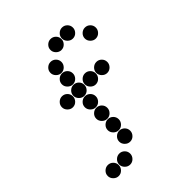

<svg xmlns="http://www.w3.org/2000/svg" viewBox="-243 -843 1185 1185"><g transform="rotate(-45 350.0 -250.0)"><path d="M152 150Q152 169 166.5 183.5Q181 198 200 198Q220 198 234 183.5Q248 169 248 150Q248 130 234 116Q220 102 200 102Q181 102 166.5 116Q152 130 152 150ZM52 150Q52 169 66.5 183.5Q81 198 100 198Q120 198 134 183.5Q148 169 148 150Q148 130 134 116Q120 102 100 102Q81 102 66.5 116Q52 130 52 150ZM252 50Q252 69 266.5 83.5Q281 98 300 98Q320 98 334 83.5Q348 69 348 50Q348 30 334 16Q320 2 300 2Q281 2 266.5 16Q252 30 252 50ZM252 -50Q252 -31 266.5 -16.5Q281 -2 300 -2Q320 -2 334 -16.5Q348 -31 348 -50Q348 -70 334 -84Q320 -98 300 -98Q281 -98 266.5 -84Q252 -70 252 -50ZM252 -150Q252 -131 266.5 -116.5Q281 -102 300 -102Q320 -102 334 -116.5Q348 -131 348 -150Q348 -170 334 -184Q320 -198 300 -198Q281 -198 266.5 -184Q252 -170 252 -150ZM252 -250Q252 -231 266.5 -216.5Q281 -202 300 -202Q320 -202 334 -216.5Q348 -231 348 -250Q348 -270 334 -284Q320 -298 300 -298Q281 -298 266.5 -284Q252 -270 252 -250ZM452 -350Q452 -331 466.5 -316.5Q481 -302 500 -302Q520 -302 534 -316.5Q548 -331 548 -350Q548 -370 534 -384Q520 -398 500 -398Q481 -398 466.5 -384Q452 -370 452 -350ZM352 -350Q352 -331 366.5 -316.5Q381 -302 400 -302Q420 -302 434 -316.5Q448 -331 448 -350Q448 -370 434 -384Q420 -398 400 -398Q381 -398 366.5 -384Q352 -370 352 -350ZM252 -350Q252 -331 266.5 -316.5Q281 -302 300 -302Q320 -302 334 -316.5Q348 -331 348 -350Q348 -370 334 -384Q320 -398 300 -398Q281 -398 266.5 -384Q252 -370 252 -350ZM152 -350Q152 -331 166.5 -316.5Q181 -302 200 -302Q220 -302 234 -316.5Q248 -331 248 -350Q248 -370 234 -384Q220 -398 200 -398Q181 -398 166.5 -384Q152 -370 152 -350ZM252 -450Q252 -431 266.5 -416.5Q281 -402 300 -402Q320 -402 334 -416.5Q348 -431 348 -450Q348 -470 334 -484Q320 -498 300 -498Q281 -498 266.5 -484Q252 -470 252 -450ZM552 -550Q552 -531 566.5 -516.5Q581 -502 600 -502Q620 -502 634 -516.5Q648 -531 648 -550Q648 -570 634 -584Q620 -598 600 -598Q581 -598 566.5 -584Q552 -570 552 -550ZM252 -550Q252 -531 266.5 -516.5Q281 -502 300 -502Q320 -502 334 -516.5Q348 -531 348 -550Q348 -570 334 -584Q320 -598 300 -598Q281 -598 266.5 -584Q252 -570 252 -550ZM452 -650Q452 -631 466.5 -616.5Q481 -602 500 -602Q520 -602 534 -616.5Q548 -631 548 -650Q548 -670 534 -684Q520 -698 500 -698Q481 -698 466.5 -684Q452 -670 452 -650ZM352 -650Q352 -631 366.5 -616.5Q381 -602 400 -602Q420 -602 434 -616.5Q448 -631 448 -650Q448 -670 434 -684Q420 -698 400 -698Q381 -698 366.5 -684Q352 -670 352 -650Z"/></g></svg>

Font: Matrix Sans Print
Style: Regular
Weight: 400
Designer: Brad Neil
Version: Version 1.100